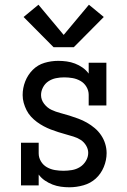

<svg xmlns="http://www.w3.org/2000/svg" viewBox="-20 -786 540 814"><path d="M274 8Q256 8 238 5.5Q220 3 203 -3.5Q186 -10 170.5 -20.5Q155 -31 144 -46V0H69V-181H144V-136Q144 -118 153.5 -102Q163 -86 179 -77Q195 -68 213 -65Q231 -62 249 -62Q267 -62 285 -65Q303 -68 318.5 -77.5Q334 -87 344 -103.5Q354 -120 354 -138Q354 -154 345 -169Q336 -184 322 -193Q308 -202 291.5 -207Q275 -212 259 -216.5Q243 -221 227 -226Q211 -231 195.5 -237Q180 -243 165 -251Q150 -259 136.5 -269Q123 -279 111.5 -291.5Q100 -304 92.5 -319Q85 -334 80.5 -350Q76 -366 76 -383Q76 -413 87 -441Q98 -469 119 -490Q140 -511 168.5 -519.5Q197 -528 227 -528Q245 -528 263 -525.5Q281 -523 298 -516.5Q315 -510 330 -499.5Q345 -489 356 -474V-520H431V-339H356V-384Q356 -402 346.5 -418Q337 -434 321 -443Q305 -452 287.5 -455Q270 -458 252 -458Q234 -458 217 -454.5Q200 -451 185.5 -441.5Q171 -432 162.5 -416Q154 -400 154 -383Q154 -363 167 -346Q180 -329 198 -320.5Q216 -312 235.5 -307Q255 -302 274 -296Q293 -290 312 -283Q331 -276 348.5 -266Q366 -256 381.5 -243Q397 -230 408.5 -213Q420 -196 426 -176.5Q432 -157 432 -137Q432 -107 420 -78Q408 -49 386 -29Q364 -9 334 -0.5Q304 8 274 8ZM207 -586 80 -714 143 -766 250 -638 357 -766 420 -714 293 -586Z"/></svg>

Font: Iosevka Slab
Style: Regular
Weight: 400
Monospace: yes
Designer: Belleve Invis
Foundry: Belleve Invis
Version: Version 11.2.4; ttfautohint (v1.8.3)